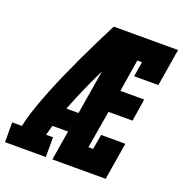

<svg xmlns="http://www.w3.org/2000/svg" viewBox="-174 -852 924 968"><g transform="rotate(20 287.5 -367.5)"><path d="M-43 0V-106H9Q21 -160 39.5 -213.5Q58 -267 79.5 -320Q101 -373 124 -425Q147 -477 171.5 -529Q196 -581 221.5 -632.5Q247 -684 273 -735H333L329 -711L388 -686Q333 -583 282.5 -478Q232 -373 190 -265H255L237 -159H154Q150 -146 146 -132.5Q142 -119 139 -106H176V0ZM211 0 333 -735H618L585 -535H455L468 -615H443L415 -442H543L524 -322H395L361 -120H386L400 -200H530L497 0Z"/></g></svg>

Font: Iosevka Curly Slab HvExObl
Style: Regular
Weight: 900
Width: 7
Italic angle: -9°
Monospace: yes
Designer: Belleve Invis
Foundry: Belleve Invis
Version: Version 11.1.0; ttfautohint (v1.8.3)